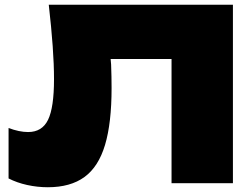

<svg xmlns="http://www.w3.org/2000/svg" viewBox="-20 -770 1059 807"><path d="M185 -750H959V0H701V-522H445Q446 -510 447 -499Q449 -447 449 -400Q449 -253 421.5 -161Q394 -69 335 -26Q276 17 181 17Q137 17 94 7.5Q51 -2 16 -20V-232Q61 -215 98 -215Q157 -215 182 -266.5Q207 -318 207 -437Q207 -499 201.5 -576Q196 -653 185 -750Z"/></svg>

Font: Bounded
Style: Regular
Weight: 900
Designer: Vlad Churkin
Version: Version 1.0